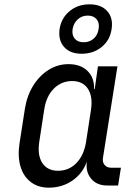

<svg xmlns="http://www.w3.org/2000/svg" viewBox="-20 -856 640 886"><path d="M205 10Q156 10 122 -16Q88 -42 74.5 -88Q61 -134 70 -194L95 -355Q105 -416 134 -462Q163 -508 205 -534Q247 -560 296 -560Q352 -560 384 -528.5Q416 -497 414 -445H417L432 -550H522L455 -127Q452 -107 463 -94.5Q474 -82 493 -82H538L525 0H475Q426 0 400 -32Q374 -64 381 -111Q362 -56 314.5 -23Q267 10 205 10ZM248 -68Q298 -68 332.5 -103.5Q367 -139 377 -200L400 -350Q409 -411 385.5 -446.5Q362 -482 313 -482Q263 -482 228 -446.5Q193 -411 184 -350L161 -200Q152 -139 175.5 -103.5Q199 -68 248 -68ZM357 -608Q303 -608 275.5 -639.5Q248 -671 255 -722Q263 -773 301 -804.5Q339 -836 393 -836Q447 -836 475 -804.5Q503 -773 495 -722Q488 -671 449.5 -639.5Q411 -608 357 -608ZM366 -661Q393 -661 412 -677.5Q431 -694 435 -722Q440 -750 426 -767Q412 -784 385 -784Q358 -784 339 -767Q320 -750 315 -722Q311 -694 325 -677.5Q339 -661 366 -661Z"/></svg>

Font: JetBrains Mono NL
Style: Italic
Weight: 400
Italic angle: -9°
Monospace: yes
Designer: Philipp Nurullin, Konstantin Bulenkov
Foundry: JetBrains
Version: Version 2.305; ttfautohint (v1.8.4.7-5d5b)